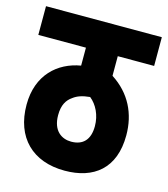

<svg xmlns="http://www.w3.org/2000/svg" viewBox="-97 -699 677 775"><g transform="rotate(15 242.0 -311.0)"><path d="M484 -502V-622H0V-502H199V-427C105 -411 27 -343 27 -218C27 -81 110 0 244 0C365 0 448 -63 448 -202C448 -292 411 -369 332 -420V-502ZM239 -120C200 -120 161 -144 161 -210C161 -253 176 -276 198 -291C215 -304 236 -311 267 -314C296 -291 316 -251 316 -205C316 -148 288 -120 239 -120Z"/></g></svg>

Font: Noto Sans Devanagari UI ExtraCondensed ExtraBold
Style: Regular
Weight: 800
Width: 2
Designer: Jelle Bosma - Monotype Design Team
Foundry: Monotype Imaging Inc.
Version: Version 2.003